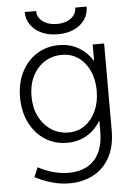

<svg xmlns="http://www.w3.org/2000/svg" viewBox="-60 -745 703 1003"><g transform="rotate(-5 291.0 -244.0)"><path d="M266 212Q221 212 183 202Q145 192 119 180.5Q93 169 83 164L105 114Q117 121 141.5 131.5Q166 142 198.5 149.5Q231 157 266 157Q318 157 359 136Q400 115 423.5 70Q447 25 447 -46V-500H507V-46Q507 41 474.5 98.5Q442 156 387 184Q332 212 266 212ZM271 0Q205 0 154 -33Q103 -66 74 -124.5Q45 -183 45 -258Q45 -333 74 -390Q103 -447 154 -479.5Q205 -512 271 -512Q335 -512 383.5 -479.5Q432 -447 459.5 -390Q487 -333 487 -258Q487 -183 459.5 -124.5Q432 -66 383.5 -33Q335 0 271 0ZM283 -53Q331 -53 368 -79.5Q405 -106 426 -152Q447 -198 447 -258Q447 -317 426 -362.5Q405 -408 368 -434Q331 -460 282 -460Q230 -460 190 -434Q150 -408 127.5 -362.5Q105 -317 105 -258Q105 -198 128 -152Q151 -106 191 -79.5Q231 -53 283 -53ZM271 -569Q224 -569 187 -585.5Q150 -602 129 -632Q108 -662 108 -700H168Q168 -666 197 -644.5Q226 -623 271 -623Q316 -623 344.5 -644.5Q373 -666 373 -700H433Q433 -662 412.5 -632Q392 -602 355.5 -585.5Q319 -569 271 -569Z"/></g></svg>

Font: Figtree Light
Style: Regular
Weight: 300
Designer: Erik Kennedy
Foundry: Erik Kennedy
Version: Version 2.001;gftools[0.9.30]